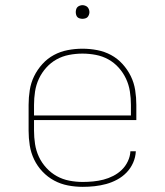

<svg xmlns="http://www.w3.org/2000/svg" viewBox="-20 -717 640 745"><path d="M301 8Q272 8 243.5 2.5Q215 -3 190 -16.5Q165 -30 145 -51Q125 -72 112.5 -98Q100 -124 95.5 -152.5Q91 -181 91 -210V-310Q91 -339 95.5 -367.5Q100 -396 112.5 -421.5Q125 -447 144.5 -468.5Q164 -490 189 -503.5Q214 -517 242.5 -522.5Q271 -528 300 -528Q329 -528 357.5 -522.5Q386 -517 411 -503.5Q436 -490 455.5 -468.5Q475 -447 487.5 -421.5Q500 -396 504.5 -367.5Q509 -339 509 -310V-251H112V-210Q112 -184 116 -158Q120 -132 131 -108.5Q142 -85 160 -65.5Q178 -46 200.5 -33.5Q223 -21 249 -16Q275 -11 301 -11Q321 -11 341.5 -13Q362 -15 381.5 -20Q401 -25 419.5 -34.5Q438 -44 452.5 -58Q467 -72 476 -91Q485 -110 486 -130H507Q506 -107 496.5 -85.5Q487 -64 471 -47.5Q455 -31 434.5 -20Q414 -9 392 -3Q370 3 347 5.5Q324 8 301 8ZM488 -269V-310Q488 -336 484 -362Q480 -388 469 -411.5Q458 -435 440.5 -454.5Q423 -474 400.5 -486.5Q378 -499 352 -504Q326 -509 300 -509Q274 -509 248 -504Q222 -499 199.5 -486.5Q177 -474 159.5 -454.5Q142 -435 131 -411.5Q120 -388 116 -362Q112 -336 112 -310V-269ZM300 -644Q295 -644 289.5 -645.5Q284 -647 280.5 -650.5Q277 -654 275.5 -659.5Q274 -665 274 -670Q274 -675 275.5 -680.5Q277 -686 280.5 -689.5Q284 -693 289.5 -695Q295 -697 300 -697Q305 -697 310.5 -695Q316 -693 319.5 -689.5Q323 -686 325 -680.5Q327 -675 327 -670Q327 -665 325 -659.5Q323 -654 319.5 -650.5Q316 -647 310.5 -645.5Q305 -644 300 -644Z"/></svg>

Font: Iosevka Thin Extended
Style: Regular
Weight: 100
Width: 7
Monospace: yes
Designer: Belleve Invis
Foundry: Belleve Invis
Version: Version 32.5.0; ttfautohint (v1.8.4)